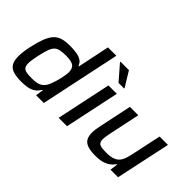

<svg xmlns="http://www.w3.org/2000/svg" viewBox="-67 -1209 1684 1684"><g transform="rotate(45 775.0 -367.5)"><path d="M223 8Q161 8 122 -4.5Q83 -17 65 -48Q47 -79 47 -134Q47 -159 51 -190.5Q55 -222 63 -260Q80 -337 99 -387Q118 -437 144.5 -466Q171 -495 209 -506.5Q247 -518 303 -518Q349 -518 385 -512Q421 -506 445.5 -490.5Q470 -475 480 -445H486L548 -743H652L495 0H399L410 -72H404Q384 -38 356 -20.5Q328 -3 294.5 2.5Q261 8 223 8ZM269 -78Q306 -78 331.5 -84Q357 -90 374 -103Q391 -116 403 -135Q411 -148 419 -168.5Q427 -189 434.5 -213Q442 -237 447.5 -261.5Q453 -286 456.5 -308.5Q460 -331 460 -347Q460 -393 433.5 -412.5Q407 -432 342 -432Q296 -432 268 -426Q240 -420 222 -402Q204 -384 192 -349Q180 -314 167 -255Q160 -221 156 -195Q152 -169 152 -150Q152 -119 163.5 -103.5Q175 -88 200.5 -83Q226 -78 269 -78Z M679 0 787 -510H891L783 0ZM834 -588 714 -726 715 -732H819L904 -593L903 -588Z M1143 8Q1078 8 1042 -5.5Q1006 -19 991.5 -46.5Q977 -74 977 -116Q977 -134 980.5 -159Q984 -184 990 -211L1053 -510H1157L1097 -225Q1093 -204 1089 -180.5Q1085 -157 1085 -143Q1085 -115 1095 -101.5Q1105 -88 1128.5 -83.5Q1152 -79 1191 -79Q1241 -79 1272 -90.5Q1303 -102 1320.5 -124Q1338 -146 1347.5 -177.5Q1357 -209 1365 -247L1421 -510H1525L1416 0H1322L1332 -72H1326Q1310 -48 1285.5 -30Q1261 -12 1227 -2Q1193 8 1143 8Z"/></g></svg>

Font: Saira SemiExpanded Medium
Style: Italic
Weight: 500
Width: 6
Italic angle: -12°
Designer: Hector Gatti with collaboration of the Omnibus-Type team
Foundry: Omnibus-Type
Version: Version 1.101